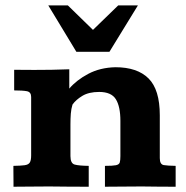

<svg xmlns="http://www.w3.org/2000/svg" viewBox="-20 -708 706 728"><path d="M31.2 0Q31.2 -2 31.2 -13.4Q31.2 -24.9 31 -39.6Q30.8 -54.2 30.8 -65.7Q30.8 -77.1 30.8 -79.1Q58.6 -79.6 73.2 -81.5Q87.9 -83.5 93 -91.8Q98.1 -100.1 98.1 -118.7V-340.3Q98.1 -358.9 82.3 -362.1Q66.4 -365.2 33.7 -365.2Q33.7 -367.7 33.7 -386Q33.7 -404.3 33.7 -422.6Q33.7 -440.9 33.7 -443.4Q54.7 -443.4 73.7 -443.1Q92.8 -442.9 110.4 -442.9Q143.6 -442.9 175.8 -443.4Q208 -443.8 242.7 -445.3V-372.1Q270 -404.3 314.7 -428Q359.4 -451.7 417.5 -453.1Q500.5 -453.1 543.2 -410.6Q585.9 -368.2 585.9 -271V-108.4Q585.9 -84.5 601.1 -82Q616.2 -79.6 646 -79.1V0Q616.2 0 587.4 -0.2Q558.6 -0.5 517.6 -1Q479.5 -1 445.3 -0.5Q411.1 0 377.9 0V-79.1Q407.2 -79.1 419.4 -81.5Q431.6 -84 434.1 -92Q436.5 -100.1 436.5 -116.2V-250Q436.5 -303.7 419.4 -331.5Q402.3 -359.4 356 -359.4Q316.9 -359.4 292.2 -344.5Q267.6 -329.6 254.9 -311.5Q250 -295.9 248.5 -277.1Q247.1 -258.3 247.1 -236.3V-116.2Q247.1 -88.4 263.2 -84Q279.3 -79.6 316.4 -79.1V0Q280.8 0 247.3 -0.2Q213.9 -0.5 166 -1Q125.5 -1 94 -0.5Q62.5 0 31.2 0ZM269.5 -511.7 163.1 -687.5H237.3L332.5 -594.7L428.2 -687.5H502.9L395 -511.7Z"/></svg>

Font: Kameron
Style: Bold
Weight: 700
Designer: Vernon Adams
Foundry: Vernon Adams
Version: Version 1.100